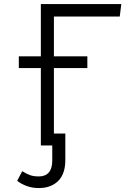

<svg xmlns="http://www.w3.org/2000/svg" viewBox="-20 -725 655 957"><path d="M576.9 -642.6H248.7V-444.1H415.4V-385.6H248.7V-59.5H305.6V72.8Q305.6 141.5 270 176.9Q234.4 212.3 173.8 212.3Q139.5 212.3 112.1 201.8Q84.6 191.3 65.6 176.4L90.8 128.2Q112.8 142.1 130.5 148.2Q148.2 154.4 173.8 154.4Q206.2 154.4 223.3 134.6Q240.5 114.9 240.5 75.4V0H183.6V-385.6H73.8V-444.1H183.6V-704.6H584.6Z"/></svg>

Font: Fira Code Fixed Light
Style: Regular
Weight: 300
Monospace: yes
Designer: Carrois Corporate, Edenspiekermann AG, Nikita Prokopov
Foundry: Carrois Corporate, Edenspiekermann AG, Nikita Prokopov
Version: Version 5.002